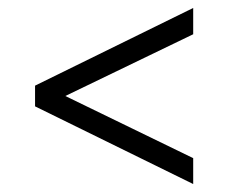

<svg xmlns="http://www.w3.org/2000/svg" viewBox="-20 -507 573 482"><path d="M68 -240V-292L465 -487V-421L144 -266L465 -110V-45Z"/></svg>

Font: Eudoxus Sans Light
Style: Regular
Weight: 300
Designer: Stijn de Vries
Foundry: tokotype
Version: Version 2.005